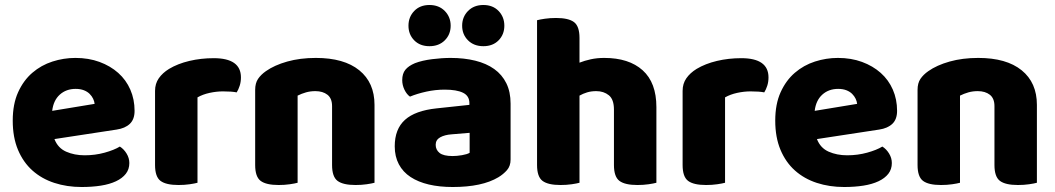

<svg xmlns="http://www.w3.org/2000/svg" viewBox="-20 -733 4226 769"><path d="M198 -176Q212 -140 245 -125.5Q278 -111 319 -111Q361 -111 399 -121.5Q437 -132 460 -146Q476 -136 487 -118Q498 -100 498 -80Q498 -55 484 -37Q470 -19 444.5 -7Q419 5 384 10.5Q349 16 307 16Q248 16 197.5 -0.5Q147 -17 110 -50Q73 -83 52 -133Q31 -183 31 -250Q31 -316 52.5 -363.5Q74 -411 109.5 -441.5Q145 -472 190 -486.5Q235 -501 282 -501Q335 -501 378.5 -485Q422 -469 453.5 -441Q485 -413 502 -374Q519 -335 519 -289Q519 -255 500 -237Q481 -219 447 -214ZM283 -377Q245 -377 219.5 -354Q194 -331 189 -289L359 -317Q358 -327 353 -337.5Q348 -348 339 -357Q330 -366 316 -371.5Q302 -377 283 -377Z M771 -1Q760 2 739.5 5Q719 8 695 8Q645 8 623 -8.5Q601 -25 601 -72V-369Q601 -398 616 -419.5Q631 -441 657 -457Q692 -478 738.5 -489Q785 -500 836 -500Q945 -500 945 -423Q945 -405 940 -389.5Q935 -374 928 -363Q909 -367 873 -367Q847 -367 819.5 -361Q792 -355 771 -343Z M1480 -1Q1469 2 1448.5 5Q1428 8 1404 8Q1354 8 1332 -8.5Q1310 -25 1310 -72V-308Q1310 -339 1291.5 -353.5Q1273 -368 1243 -368Q1223 -368 1205.5 -363Q1188 -358 1172 -350V-1Q1161 2 1140.5 5Q1120 8 1096 8Q1046 8 1024 -8.5Q1002 -25 1002 -72V-373Q1002 -400 1013.5 -417Q1025 -434 1045 -448Q1079 -472 1130.5 -486.5Q1182 -501 1245 -501Q1358 -501 1419 -451.5Q1480 -402 1480 -313Z M1793 -108Q1810 -108 1830.5 -111.5Q1851 -115 1861 -121V-201L1789 -195Q1761 -193 1743 -183Q1725 -173 1725 -153Q1725 -133 1740.5 -120.5Q1756 -108 1793 -108ZM1785 -501Q1839 -501 1883.5 -490Q1928 -479 1959.5 -456.5Q1991 -434 2008 -399.5Q2025 -365 2025 -318V-94Q2025 -68 2010.5 -51.5Q1996 -35 1976 -23Q1911 16 1793 16Q1740 16 1697.5 6Q1655 -4 1624.5 -24Q1594 -44 1577.5 -75Q1561 -106 1561 -147Q1561 -216 1602 -253Q1643 -290 1729 -299L1860 -313V-320Q1860 -349 1834.5 -361.5Q1809 -374 1761 -374Q1724 -374 1687.5 -366Q1651 -358 1622 -346Q1609 -355 1600 -373.5Q1591 -392 1591 -412Q1591 -438 1603.5 -453.5Q1616 -469 1642 -480Q1671 -491 1710.5 -496Q1750 -501 1785 -501ZM1785 -630Q1785 -595 1761.5 -571.5Q1738 -548 1700 -548Q1662 -548 1639 -571.5Q1616 -595 1616 -630Q1616 -665 1639 -689Q1662 -713 1700 -713Q1738 -713 1761.5 -689Q1785 -665 1785 -630ZM2000 -630Q2000 -595 1977 -571.5Q1954 -548 1916 -548Q1878 -548 1854.5 -571.5Q1831 -595 1831 -630Q1831 -665 1854.5 -689Q1878 -713 1916 -713Q1954 -713 1977 -689Q2000 -665 2000 -630Z M2609 -1Q2598 2 2577.5 5Q2557 8 2533 8Q2483 8 2461 -8.5Q2439 -25 2439 -72V-294Q2439 -335 2418.5 -351.5Q2398 -368 2368 -368Q2348 -368 2331.5 -363Q2315 -358 2301 -350V-1Q2290 2 2269.5 5Q2249 8 2225 8Q2175 8 2153 -8.5Q2131 -25 2131 -72V-652Q2142 -655 2162.5 -658Q2183 -661 2207 -661Q2257 -661 2279 -644.5Q2301 -628 2301 -581V-482Q2321 -490 2346 -495.5Q2371 -501 2400 -501Q2499 -501 2554 -451.5Q2609 -402 2609 -304V-1Z M2884 -1Q2873 2 2852.5 5Q2832 8 2808 8Q2758 8 2736 -8.5Q2714 -25 2714 -72V-369Q2714 -398 2729 -419.5Q2744 -441 2770 -457Q2805 -478 2851.5 -489Q2898 -500 2949 -500Q3058 -500 3058 -423Q3058 -405 3053 -389.5Q3048 -374 3041 -363Q3022 -367 2986 -367Q2960 -367 2932.5 -361Q2905 -355 2884 -343Z M3252 -176Q3266 -140 3299 -125.5Q3332 -111 3373 -111Q3415 -111 3453 -121.5Q3491 -132 3514 -146Q3530 -136 3541 -118Q3552 -100 3552 -80Q3552 -55 3538 -37Q3524 -19 3498.5 -7Q3473 5 3438 10.5Q3403 16 3361 16Q3302 16 3251.5 -0.5Q3201 -17 3164 -50Q3127 -83 3106 -133Q3085 -183 3085 -250Q3085 -316 3106.5 -363.5Q3128 -411 3163.5 -441.5Q3199 -472 3244 -486.5Q3289 -501 3336 -501Q3389 -501 3432.5 -485Q3476 -469 3507.5 -441Q3539 -413 3556 -374Q3573 -335 3573 -289Q3573 -255 3554 -237Q3535 -219 3501 -214ZM3337 -377Q3299 -377 3273.5 -354Q3248 -331 3243 -289L3413 -317Q3412 -327 3407 -337.5Q3402 -348 3393 -357Q3384 -366 3370 -371.5Q3356 -377 3337 -377Z M4133 -1Q4122 2 4101.5 5Q4081 8 4057 8Q4007 8 3985 -8.5Q3963 -25 3963 -72V-308Q3963 -339 3944.5 -353.5Q3926 -368 3896 -368Q3876 -368 3858.5 -363Q3841 -358 3825 -350V-1Q3814 2 3793.5 5Q3773 8 3749 8Q3699 8 3677 -8.5Q3655 -25 3655 -72V-373Q3655 -400 3666.5 -417Q3678 -434 3698 -448Q3732 -472 3783.5 -486.5Q3835 -501 3898 -501Q4011 -501 4072 -451.5Q4133 -402 4133 -313Z"/></svg>

Font: Baloo Chettan 2 ExtraBold
Style: Regular
Weight: 800
Designer: Maithili Shingre, Unnati Kotecha and Ek Type
Foundry: Ek Type
Version: Version 1.640;hotconv 1.0.111;makeotfexe 2.5.65597; ttfautoh